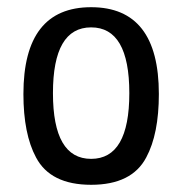

<svg xmlns="http://www.w3.org/2000/svg" viewBox="-20 -498 506 533"><path d="M421 -237Q421 -126 386 -61Q346 15 233 15Q120 15 80 -61Q45 -126 45 -237Q45 -478 233 -478Q421 -478 421 -237ZM127 -239.5Q127 -57 233 -57Q339 -57 339 -239.5Q339 -422 233 -422Q127 -422 127 -239.5Z"/></svg>

Font: Port Lligat Slab
Style: Regular
Weight: 400
Designer: Dario Muhafara, Eduardo Rodriguez Tunni
Foundry: Tipo
Version: Version 1.002